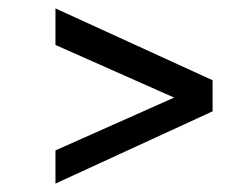

<svg xmlns="http://www.w3.org/2000/svg" viewBox="-20 -574 600 457"><path d="M112 -137V-216L467 -374L486 -351V-309ZM112 -467V-554L486 -383V-334L466 -310Z"/></svg>

Font: Roboto Serif 36pt Medium
Style: Regular
Weight: 500
Designer: Greg Gazdowicz
Foundry: Commercial Type
Version: Version 1.008